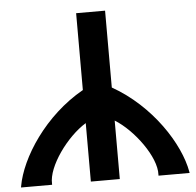

<svg xmlns="http://www.w3.org/2000/svg" viewBox="-58 -920 1000 978"><g transform="rotate(-5 442.5 -430.5)"><path d="M11 -7 10 -1H169V-6C164 -95 270 -240 367 -299V0H515V-299C611 -240 718 -95 713 -5V0H872L871 -6C846 -149 715 -355 515 -468V-861H367V-468C168 -356 36 -151 11 -7Z"/></g></svg>

Font: Ny Stormning
Style: Hf
Weight: 700
Designer: Robert Jablonski, Mew Too
Foundry: Cannot Into Space Fonts
Version: Version 0.90